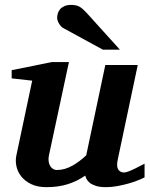

<svg xmlns="http://www.w3.org/2000/svg" viewBox="-20 -754 614 786"><path d="M571.8 -27.8Q561.5 -22.5 543.7 -15.4Q525.9 -8.3 504.2 -2.2Q482.4 3.9 459 8.1Q435.5 12.2 414.1 12.2Q388.2 12.2 372.1 6.8Q356 1.5 346.9 -6.1Q337.9 -13.7 334 -21.7Q330.1 -29.8 329.1 -35.2Q295.9 -12.2 257.3 0Q218.8 12.2 169.9 12.2Q132.8 12.2 107.2 -0.5Q81.5 -13.2 66.7 -32.2Q51.8 -51.3 47.1 -74Q42.5 -96.7 46.9 -117.2L111.8 -423.8L27.8 -433.1V-466.8L192.9 -500H262.2L180.2 -117.2Q177.7 -105.5 179 -94.7Q180.2 -84 184.6 -75.9Q189 -67.9 196.3 -63Q203.6 -58.1 212.9 -58.1Q229.5 -58.1 245.4 -62.7Q261.2 -67.4 276.1 -75.7Q291 -84 305.2 -94.7Q319.3 -105.5 333 -118.2L411.1 -487.8H543.9L461.9 -100.1Q456.1 -72.3 464.1 -60.1Q472.2 -47.9 487.8 -47.9Q491.7 -47.9 496.8 -49.1Q502 -50.3 511 -54Q520 -57.6 534.4 -64.7Q548.8 -71.8 571.8 -84ZM400.9 -550.8 238.8 -639.2Q233.4 -642.1 229 -647.2Q224.6 -652.3 221.2 -658.2Q217.8 -664.1 215.8 -670.2Q213.9 -676.3 213.9 -681.2Q213.9 -689.9 216.8 -699.5Q219.7 -709 226.3 -716.6Q232.9 -724.1 243.9 -729Q254.9 -733.9 271 -733.9Q281.2 -733.9 289.1 -732.4Q296.9 -731 304 -727.3Q311 -723.6 318.1 -717.5Q325.2 -711.4 334 -702.1L470.7 -550.8Z"/></svg>

Font: Charis SIL APac
Style: Bold Italic
Weight: 700
Italic angle: -11°
Foundry: SIL International
Version: Version 5.000